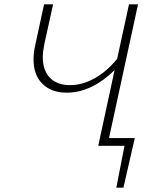

<svg xmlns="http://www.w3.org/2000/svg" viewBox="-20 -678 719 893"><path d="M607 -36 554 195H521L559 0H437L513 -352Q464 -303 407 -275Q350 -247 291 -247Q219 -247 177.5 -288Q136 -329 136 -402Q136 -433 143 -464L185 -658H227L186 -472Q179 -435 179 -413Q179 -350 212.5 -316Q246 -282 306 -282Q364 -282 422 -315Q480 -348 525 -405L580 -658H622L487 -36Z"/></svg>

Font: Ysabeau Light
Style: Italic
Weight: 300
Italic angle: -12°
Designer: Christian Thalmann (Catharsis Fonts)
Version: Version 0.003